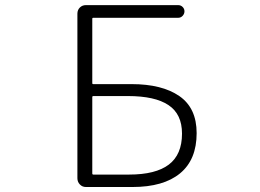

<svg xmlns="http://www.w3.org/2000/svg" viewBox="-20 -749 1040 769"><path d="M324.2 0Q309.6 0 299.8 -10.3Q290 -20.5 290 -35.2V-694.3Q290 -709 299.8 -718.8Q309.6 -728.5 324.2 -728.5H693.4Q704.1 -728.5 711.4 -721.2Q718.8 -713.9 718.8 -703.6Q718.8 -693.4 711.4 -685.5Q704.1 -677.7 693.4 -677.7H353.5Q349.6 -677.7 349.6 -673.8V-416Q349.6 -412.1 353.5 -412.1H506.8Q628.9 -412.1 698.2 -364.3Q767.6 -316.4 767.6 -215.8Q767.6 -109.4 701.2 -54.7Q634.8 0 510.7 0ZM349.6 -54.7Q349.6 -49.8 353.5 -49.8H497.1Q603.5 -49.8 656.2 -89.8Q709 -129.9 709 -213.9Q709 -292 654.8 -328.1Q600.6 -364.3 492.2 -364.3H353.5Q349.6 -364.3 349.6 -359.4Z"/></svg>

Font: Gen Jyuu Gothic L Monospace Light
Style: Regular
Weight: 300
Designer: [Source Han Sans]
Ryoko NISHIZUKA  (kana & ideographs); Paul D. Hunt (Latin, Greek & Cyrillic); Wenlong ZHANG  (bopomofo
Version: Version 1.002.20150607